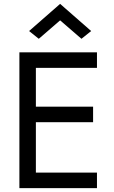

<svg xmlns="http://www.w3.org/2000/svg" viewBox="-20 -970 590 990"><path d="M290 -865 180 -770 130 -810 290 -950 450 -810 400 -770ZM80 -700H480V-620H165V-420H460V-340H165V-80H480V0H80Z"/></svg>

Font: Jost*
Style: Regular
Weight: 400
Version: Version 3.7